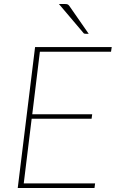

<svg xmlns="http://www.w3.org/2000/svg" viewBox="-20 -938 580 958"><path d="M179 -680 141 -368H440L437 -345.5H138L98.5 -23H454.5L451.5 0H68.5L155 -703H537.5L534 -680ZM303.5 -918Q312.5 -918 317 -916.2Q321.5 -914.5 325.5 -909L422.5 -769.5H407Q403.5 -769.5 400.8 -770.2Q398 -771 396 -774L274 -918Z"/></svg>

Font: Lato ExtraLight
Style: Italic
Weight: 275
Italic angle: -7°
Designer: Lukasz Dziedzic with Adam Twardoch and Botio Nikoltchev
Foundry: tyPoland Lukasz Dziedzic
Version: Version 2.015; 2015-08-06; http://www.latofonts.com/